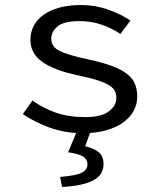

<svg xmlns="http://www.w3.org/2000/svg" viewBox="-20 -518 640 764"><path d="M310 12Q238 12 177 -10.5Q116 -33 71 -64L109 -118Q151 -88 201.5 -70Q252 -52 320 -52Q382 -52 412.5 -74.5Q443 -97 443 -128Q443 -142 438 -154Q433 -166 416.5 -177Q400 -188 370 -198Q340 -208 291 -218Q196 -238 148.5 -271.5Q101 -305 101 -360Q101 -389 114 -414.5Q127 -440 152.5 -458.5Q178 -477 215.5 -487.5Q253 -498 303 -498Q359 -498 411 -479.5Q463 -461 499 -436L459 -383Q425 -406 384 -420Q343 -434 296 -434Q234 -434 209 -413Q184 -392 184 -364Q184 -332 217 -315.5Q250 -299 325 -283Q386 -270 425 -255.5Q464 -241 486.5 -223Q509 -205 517.5 -183Q526 -161 526 -133Q526 -103 512 -77Q498 -51 470.5 -31Q443 -11 402.5 0.5Q362 12 310 12ZM227 226 219 186Q282 181 305 169.5Q328 158 328 136Q328 116 311 105Q294 94 251 88L291 -8H345L319 64Q354 72 373 88Q392 104 392 135Q392 179 349.5 200.5Q307 222 227 226Z"/></svg>

Font: Source Code Pro
Style: Regular
Weight: 400
Monospace: yes
Designer: Paul D. Hunt, Teo Tuominen
Foundry: Adobe Systems Incorporated
Version: Version 2.030;PS 1.000;hotconv 16.6.51;makeotf.lib2.5.65220